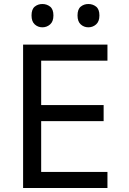

<svg xmlns="http://www.w3.org/2000/svg" viewBox="-20 -936 640 956"><path d="M95 0V-714H515V-634H185V-413H496V-333H185V-80H515V0ZM420 -800Q398 -800 382 -814.5Q366 -829 366 -859Q366 -890 382 -903Q398 -916 420 -916Q442 -916 458.5 -903Q475 -890 475 -859Q475 -829 458.5 -814.5Q442 -800 420 -800ZM191 -800Q169 -800 153 -814.5Q137 -829 137 -859Q137 -890 153 -903Q169 -916 191 -916Q213 -916 229.5 -903Q246 -890 246 -859Q246 -829 229.5 -814.5Q213 -800 191 -800Z"/></svg>

Font: Noto Sans Mono
Style: Regular
Weight: 400
Designer: Monotype Design Team
Foundry: Monotype Imaging Inc.
Version: Version 2.014